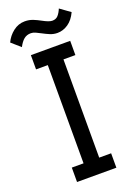

<svg xmlns="http://www.w3.org/2000/svg" viewBox="-221 -949 695 1014"><g transform="rotate(-20 127.0 -442.0)"><path d="M-3 -764 -53 -808Q-38 -841 -8.5 -864Q21 -887 57 -887Q82 -887 103 -878.5Q124 -870 142 -860Q178 -840 196 -840Q217 -840 229 -853.5Q241 -867 250 -889L307 -848Q289 -809 260.5 -789.5Q232 -770 200 -770Q178 -770 158 -778.5Q138 -787 121.5 -796Q105 -805 91.5 -811Q78 -817 66 -817Q43 -817 27 -804Q11 -791 -3 -764ZM248 5H27V-76H93V-628H27V-708H248V-628H181V-76H248Z"/></g></svg>

Font: LXGW 975 Gothic SC
Style: Regular
Weight: 400
Version: Version 2.01;February 25, 2021